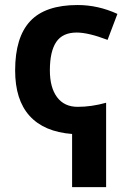

<svg xmlns="http://www.w3.org/2000/svg" viewBox="-20 -537 527 780"><path d="M272.9 7.3Q158.7 -1.5 100.1 -66.4Q41.5 -131.3 41.5 -251Q41.5 -385.7 102.8 -451.2Q164.1 -516.6 295.4 -516.6Q378.4 -516.6 457 -480.5L417 -375Q338.9 -404.8 291.5 -404.8Q234.4 -404.8 208.5 -366.5Q182.6 -328.1 182.6 -251.5Q182.6 -181.2 211.9 -142.1Q241.2 -103 295.4 -103Q352.1 -103 411.1 -119.6V223.1H272.9Z"/></svg>

Font: Bpm'online Open Sans
Style: Bold
Weight: 700
Foundry: Ascender Corporation
Version: Version 1.10